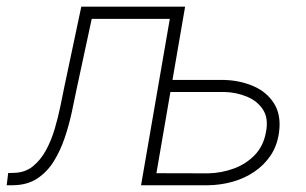

<svg xmlns="http://www.w3.org/2000/svg" viewBox="-53 -548 906 568"><path d="M187.5 -528.3H226.1L173.8 -285.2Q167.5 -253.4 159.2 -215.3Q150.9 -177.2 138.2 -139.6Q125.5 -102.1 106 -70.6Q86.4 -39.1 57.1 -19.8Q27.8 -0.5 -14.6 0H-33.2L-28.8 -36.1L-12.7 -36.6Q21 -37.1 44.2 -55.9Q67.4 -74.7 83.3 -104Q99.1 -133.3 109.1 -167.5Q119.1 -201.7 125.7 -234.1Q132.3 -266.6 137.2 -290.5ZM466.8 -528.3 461.4 -492.2H192.9L198.7 -528.3ZM438.5 -311.5H610.8Q657.2 -310.1 696.5 -293.2Q735.8 -276.4 757.6 -242.2Q779.3 -208 772.5 -156.7Q767.1 -117.2 747.6 -88.1Q728 -59.1 699 -39.6Q669.9 -20 635 -10.3Q600.1 -0.5 563 0H364.3L455.6 -528.3H494.6L409.7 -35.6L563.5 -35.2Q602.1 -36.1 638.4 -49.3Q674.8 -62.5 700.7 -89.4Q726.6 -116.2 733.9 -157.7Q741.7 -198.2 724.9 -223.9Q708 -249.5 677.2 -262.2Q646.5 -274.9 610.8 -275.9H433.1Z"/></svg>

Font: Roboto ExtraLight
Style: Italic
Weight: 250
Designer: Christian Robertson
Foundry: Google
Version: Version 3.009; 2024